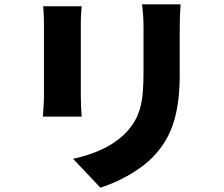

<svg xmlns="http://www.w3.org/2000/svg" viewBox="-20 -806 1040 891"><path d="M180 -777C183 -752 184 -717 184 -698V-359C184 -328 180 -285 179 -265H359C357 -291 355 -333 355 -358V-698C355 -734 357 -752 359 -777ZM639 -786C643 -756 646 -722 646 -678V-471C646 -333 632 -262 565 -191C505 -129 423 -92 319 -69L446 65C519 42 624 -9 691 -79C767 -159 814 -259 814 -460V-678C814 -722 816 -756 818 -786Z"/></svg>

Font: Noto Sans CJK KR Black
Style: Regular
Weight: 900
Designer: Ryoko NISHIZUKA (kana & ideographs); Paul D. Hunt (Latin, Greek & Cyrillic); Wenlong ZHANG (bopomofo); Sandoll Communica
Foundry: Adobe Systems Incorporated
Version: Version 1.004;PS 1.004;hotconv 1.0.82;makeotf.lib2.5.63406